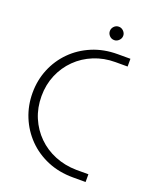

<svg xmlns="http://www.w3.org/2000/svg" viewBox="-153 -932 844 1025"><g transform="rotate(20 269.0 -420.0)"><path d="M387 0Q308 0 242.5 -27.5Q177 -55 129.5 -103.5Q82 -152 56 -215.5Q30 -279 30 -351Q30 -423 56 -486Q82 -549 129.5 -597Q177 -645 242.5 -672.5Q308 -700 387 -700H459V-656H390Q325 -656 268.5 -633Q212 -610 170 -568.5Q128 -527 104.5 -471.5Q81 -416 81 -351Q81 -285 104.5 -229.5Q128 -174 170 -132.5Q212 -91 268.5 -68Q325 -45 390 -44H459V0ZM343 -764Q327 -764 316 -775.5Q305 -787 305 -802Q305 -817 316 -828.5Q327 -840 343 -840Q358 -840 369.5 -828.5Q381 -817 381 -802Q381 -787 369.5 -775.5Q358 -764 343 -764Z"/></g></svg>

Font: MuseoModerno ExtraLight
Style: Regular
Weight: 200
Designer: Pablo Cosgaya, Héctor Gatti, Marcela Romero, and the Authors of The MuseoModerno Project.
Foundry: Omnibus-Type Team
Version: Version 1.001